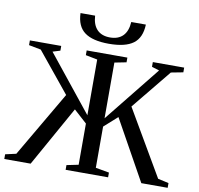

<svg xmlns="http://www.w3.org/2000/svg" viewBox="-90 -943 1076 1037"><g transform="rotate(10 448.0 -424.0)"><path d="M400.9 -265.1 329.1 -330.1 144.5 0H0V-25.9L59.1 -39.1L269 -398.4L91.3 -616.2L24.9 -628.9V-654.8H196.8V-628.9L155.8 -616.2L400.9 -310.5V-616.2L336.4 -628.9V-654.8H559.6V-628.9L495.1 -616.2V-310.5L740.2 -616.2L699.2 -628.9V-654.8H871.1V-628.9L804.7 -616.2L627 -398.4L836.9 -39.1L896 -25.9V0H751.5L567.9 -330.1L495.1 -265.1V-39.1L569.3 -25.9V0H336.4V-25.9L400.9 -39.1ZM447.8 -710.9Q358.4 -710.9 314.7 -743.2Q271 -775.4 268.6 -847.7H348.6Q351.6 -797.4 377 -771.5Q402.3 -745.6 447.8 -745.6Q493.2 -745.6 518.6 -771.5Q543.9 -797.4 546.9 -847.7H627Q624.5 -774.9 580.8 -742.9Q537.1 -710.9 447.8 -710.9Z"/></g></svg>

Font: Times New Roman
Style: Regular
Weight: 400
Designer: Steve Matteson
Foundry: Ascender Corporation
Version: Version 2.00.3